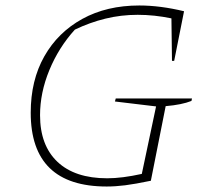

<svg xmlns="http://www.w3.org/2000/svg" viewBox="-20 -673 758 700"><path d="M369 7Q92 7 92 -262Q92 -380 141.5 -467.5Q191 -555 280 -604Q369 -653 488 -653Q564 -653 651 -632L615 -451H607L605 -606Q543 -619 482 -619Q421 -619 364 -605Q307 -591 253 -565Q194 -500 160 -417.5Q126 -335 126 -253Q126 -143 189.5 -83Q253 -23 371 -23Q425 -23 497 -39L549 -285L399 -303L402 -314H680L678 -305Q643 -291 584 -286L530 -14Q472 -2 436.5 2.5Q401 7 369 7Z"/></svg>

Font: Piazzolla SC Thin
Style: Italic
Weight: 100
Italic angle: -11.3°
Designer: Juan Pablo del Peral
Foundry: Huerta Tipografica
Version: Version 1.330